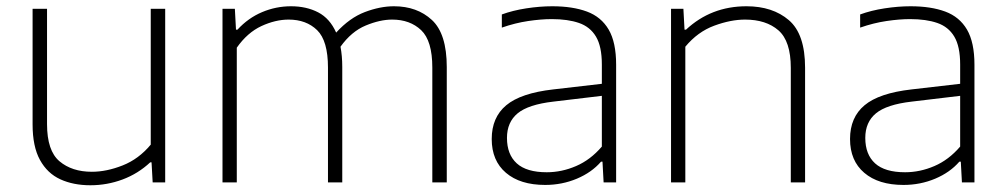

<svg xmlns="http://www.w3.org/2000/svg" viewBox="-20 -568 3136 598"><path d="M261.5 9Q208.5 9 168 -9.5Q127.5 -28 104.5 -69.8Q81.5 -111.5 81.5 -180.5V-540.5H126.5V-181.5Q126.5 -98.5 165.2 -65.8Q204 -33 266 -33Q312 -33 362 -52.8Q412 -72.5 449.5 -117.5V-540.5H494.5V0H455.5L452 -62.5H448Q410 -27 361.8 -9Q313.5 9 261.5 9Z M673 0V-540.5H711.5L715 -475.5H719.5Q753 -512 796.2 -530.2Q839.5 -548.5 886.5 -548.5Q934.5 -548.5 971 -529.5Q1007.5 -510.5 1027 -466.5Q1069 -512.5 1116.5 -530.5Q1164 -548.5 1207 -548.5Q1279 -548.5 1325.2 -505.8Q1371.5 -463 1371.5 -359V0H1326.5V-357.5Q1326.5 -441 1291.8 -474Q1257 -507 1201.5 -507Q1163.5 -507 1119 -488.5Q1074.5 -470 1040.5 -422.5Q1046 -394 1046 -359.5V0H1001.5V-357.5Q1001.5 -441 967.8 -474Q934 -507 879 -507Q838 -507 794.2 -486.8Q750.5 -466.5 717.5 -419.5V0Z M1678 8Q1600 8 1555.8 -29.8Q1511.5 -67.5 1511.5 -135Q1511.5 -202.5 1556.8 -240.2Q1602 -278 1703 -289.5L1854.5 -307V-367Q1854.5 -423.5 1836.2 -454Q1818 -484.5 1783.2 -496.5Q1748.5 -508.5 1698.5 -508.5Q1665.5 -508.5 1625 -502.5Q1584.5 -496.5 1543 -482V-523Q1577 -535.5 1619.2 -542Q1661.5 -548.5 1700 -548.5Q1763.5 -548.5 1808 -532Q1852.5 -515.5 1875.8 -475.8Q1899 -436 1899 -366.5V0H1860L1856.5 -64.5H1852Q1823 -31 1776.8 -11.5Q1730.5 8 1678 8ZM1559 -138.5Q1559 -87 1589.5 -59.2Q1620 -31.5 1683 -31.5Q1729.5 -31.5 1774.2 -50.8Q1819 -70 1854.5 -111.5V-269.5L1703.5 -251.5Q1625.5 -242.5 1592.2 -215Q1559 -187.5 1559 -138.5Z M2070 0V-540.5H2108.5L2112 -475.5H2116.5Q2194.5 -548.5 2305 -548.5Q2386.5 -548.5 2437 -505.2Q2487.5 -462 2487.5 -357V0H2443V-356.5Q2443 -440 2404.5 -473.5Q2366 -507 2300.5 -507Q2256 -507 2204.5 -488Q2153 -469 2114.5 -422.5V0Z M2794 8Q2716 8 2671.8 -29.8Q2627.5 -67.5 2627.5 -135Q2627.5 -202.5 2672.8 -240.2Q2718 -278 2819 -289.5L2970.5 -307V-367Q2970.5 -423.5 2952.2 -454Q2934 -484.5 2899.2 -496.5Q2864.5 -508.5 2814.5 -508.5Q2781.5 -508.5 2741 -502.5Q2700.5 -496.5 2659 -482V-523Q2693 -535.5 2735.2 -542Q2777.5 -548.5 2816 -548.5Q2879.5 -548.5 2924 -532Q2968.5 -515.5 2991.8 -475.8Q3015 -436 3015 -366.5V0H2976L2972.5 -64.5H2968Q2939 -31 2892.8 -11.5Q2846.5 8 2794 8ZM2675 -138.5Q2675 -87 2705.5 -59.2Q2736 -31.5 2799 -31.5Q2845.5 -31.5 2890.2 -50.8Q2935 -70 2970.5 -111.5V-269.5L2819.5 -251.5Q2741.5 -242.5 2708.2 -215Q2675 -187.5 2675 -138.5Z"/></svg>

Font: Encode Sans Semi Expanded ExtraLight
Style: Regular
Weight: 200
Width: 6
Designer: Multiple Designers
Foundry: Impallari Type
Version: Version 3.000; ttfautohint (v1.8.3) -l 8 -r 50 -G 200 -x 14 